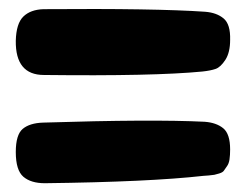

<svg xmlns="http://www.w3.org/2000/svg" viewBox="-20 -548 555 433"><path d="M436.5 -386.7Q326.2 -376 79.1 -378.9Q14.6 -378.9 15.6 -456.1Q16.6 -495.1 32.7 -510.7Q48.8 -526.4 78.1 -527.3Q330.1 -529.3 442.4 -521.5Q468.8 -519.5 484.4 -506.3Q500 -493.2 499 -458Q499 -429.7 488.3 -413.1Q477.5 -396.5 466.3 -392.6Q455.1 -388.7 436.5 -386.7ZM499 -210.9Q499 -198.2 497.6 -188.5Q496.1 -178.7 491.7 -172.9Q487.3 -167 484.9 -163.1Q482.4 -159.2 474.1 -156.7Q465.8 -154.3 463.4 -153.8Q460.9 -153.3 450.7 -152.3Q440.4 -151.4 438.5 -151.4Q316.4 -137.7 81.1 -134.8Q49.8 -134.8 32.7 -149.4Q15.6 -164.1 15.6 -205.1Q15.6 -244.1 31.2 -257.3Q46.9 -270.5 77.1 -271.5Q323.2 -279.3 441.4 -273.4Q467.8 -271.5 483.4 -258.8Q499 -246.1 499 -210.9Z"/></svg>

Font: Gen Jyuu GothicX Heavy
Style: Bold
Weight: 900
Designer: [Source Han Sans]
Ryoko NISHIZUKA  (kana & ideographs); Paul D. Hunt (Latin, Greek & Cyrillic); Wenlong ZHANG  (bopomofo
Version: Version 1.002.20150607